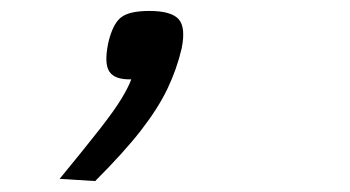

<svg xmlns="http://www.w3.org/2000/svg" viewBox="-20 -133 640 351"><path d="M89 194Q135 138 162 103.5Q189 69 202 47.5Q215 26 220 12Q190 13 180 -2Q170 -17 178 -55Q186 -89 201 -101Q216 -113 253 -113Q293 -113 306.5 -98Q320 -83 312 -44Q303 -6 286 29.5Q269 65 238 105Q207 145 154 198Z"/></svg>

Font: Victor Mono Thin Light
Style: Italic
Weight: 300
Italic angle: -12°
Monospace: yes
Version: Version 1.561;gftools[0.9.30]